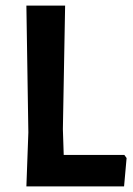

<svg xmlns="http://www.w3.org/2000/svg" viewBox="-20 -664 473 684"><path d="M423 -112 431 -101 422 0H74L81 -192L74 -644H212L204 -204L207 -112Z"/></svg>

Font: Alegreya Sans SC
Style: Bold
Weight: 700
Designer: Juan Pablo del Peral
Foundry: Huerta Tipografica
Version: Version 2.007